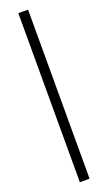

<svg xmlns="http://www.w3.org/2000/svg" viewBox="-183 -836 572 1019"><g transform="rotate(-20 103.5 -326.5)"><path d="M76 -804.2H131V150.5H76Z"/></g></svg>

Font: Khand Variable Light
Style: Regular
Weight: 300
Designer: Satya Rajpurohit
Foundry: Indian Type Foundry
Version: Version 3.000